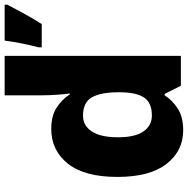

<svg xmlns="http://www.w3.org/2000/svg" viewBox="-11 -789 810 828"><g transform="rotate(-90 394.0 -375.0)"><path d="M246 10Q157 10 101 -62Q45 -134 45 -274Q45 -415 102 -487Q159 -559 252 -559Q308 -559 343.5 -536Q379 -513 401 -479H405Q402 -498 399.5 -532.5Q397 -567 397 -598V-760H567V0H438L403 -70H397Q376 -37 340 -13.5Q304 10 246 10ZM310 -125Q364 -125 386.5 -157.5Q409 -190 410 -257V-272Q410 -345 388.5 -383.5Q367 -422 309 -422Q266 -422 241 -384Q216 -346 216 -271Q216 -197 241.5 -161Q267 -125 310 -125ZM788 -749Q770 -715 750.5 -678.5Q731 -642 704 -600H604V-614Q612 -643 620.5 -685.5Q629 -728 633 -760H788Z"/></g></svg>

Font: Noto Sans Thai Looped ExtraBold
Style: Regular
Weight: 800
Designer: Sasikarn Vongin, Ben Mitchell
Foundry: The Fontpad Ltd
Version: Version 1.001; ttfautohint (v1.8.4.7-5d5b)